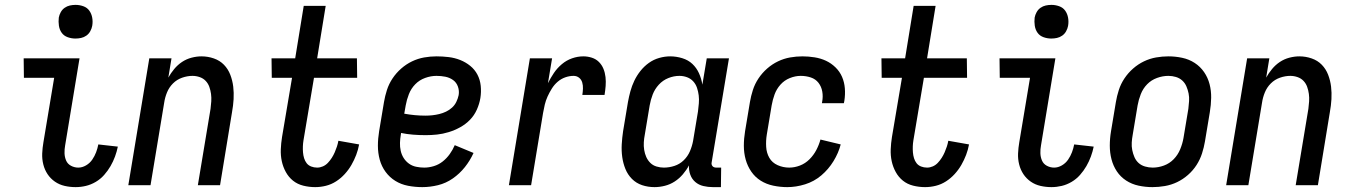

<svg xmlns="http://www.w3.org/2000/svg" viewBox="-20 -759 5540 787"><path d="M290 8Q267 8 245 3Q223 -2 205 -14.5Q187 -27 175 -45Q163 -63 157.5 -85Q152 -107 153 -130Q154 -153 158 -176L202 -440H78L77 -520H306L247 -163Q244 -147 244.5 -131Q245 -115 251 -101Q257 -87 271 -79.5Q285 -72 301 -72Q317 -72 332.5 -81Q348 -90 358 -104.5Q368 -119 374 -135Q380 -151 383 -167L463 -158Q459 -138 451.5 -117.5Q444 -97 433 -78Q422 -59 407 -42Q392 -25 372.5 -13.5Q353 -2 332 3Q311 8 290 8ZM289 -601Q273 -601 257.5 -606.5Q242 -612 233 -624.5Q224 -637 221.5 -653.5Q219 -670 221 -687Q223 -698 229 -709Q235 -720 245 -727Q255 -734 266.5 -736.5Q278 -739 290 -739Q306 -739 321.5 -733.5Q337 -728 346 -715.5Q355 -703 358 -686.5Q361 -670 358 -653Q356 -642 350 -631Q344 -620 334 -613Q324 -606 312.5 -603.5Q301 -601 289 -601Z M506 0 592 -520H683L670 -441Q680 -459 694 -476Q708 -493 726 -505Q744 -517 765 -522.5Q786 -528 806 -528Q832 -528 856.5 -519.5Q881 -511 898 -493.5Q915 -476 924 -452.5Q933 -429 936 -404Q939 -379 937.5 -352.5Q936 -326 931 -299L882 0H791L843 -313Q845 -328 846 -343.5Q847 -359 845 -374Q843 -389 838 -403Q833 -417 823 -427.5Q813 -438 798.5 -443Q784 -448 769 -448Q748 -448 726.5 -440.5Q705 -433 689 -417Q673 -401 664.5 -380Q656 -359 653 -338L597 0Z M1272 8Q1247 8 1223 2Q1199 -4 1181 -18.5Q1163 -33 1151.5 -54Q1140 -75 1135 -98.5Q1130 -122 1131 -147Q1132 -172 1136 -197L1177 -440H1094L1093 -520H1190L1225 -735H1315L1280 -520H1443L1444 -440H1267L1224 -184Q1222 -172 1221.5 -159.5Q1221 -147 1222 -134.5Q1223 -122 1226.5 -110.5Q1230 -99 1237 -90Q1244 -81 1255.5 -76.5Q1267 -72 1280 -72Q1292 -72 1303.5 -77Q1315 -82 1324 -91.5Q1333 -101 1340 -112Q1347 -123 1352 -134.5Q1357 -146 1361 -158Q1365 -170 1367 -182L1452 -167Q1448 -145 1440 -124Q1432 -103 1420.5 -83Q1409 -63 1393 -45.5Q1377 -28 1357.5 -15.5Q1338 -3 1316 2.5Q1294 8 1272 8Z M1711 8Q1681 8 1652.5 2.5Q1624 -3 1600.5 -17.5Q1577 -32 1560.5 -54.5Q1544 -77 1536.5 -104.5Q1529 -132 1529 -161.5Q1529 -191 1534 -221L1554 -341Q1558 -365 1566 -390Q1574 -415 1589 -437.5Q1604 -460 1624.5 -478Q1645 -496 1669 -507.5Q1693 -519 1718.5 -523.5Q1744 -528 1769 -528Q1794 -528 1819 -525Q1844 -522 1866.5 -513Q1889 -504 1907.5 -489Q1926 -474 1937 -453Q1948 -432 1950.5 -407Q1953 -382 1949 -357Q1945 -333 1934.5 -309.5Q1924 -286 1906.5 -268Q1889 -250 1866.5 -237.5Q1844 -225 1819.5 -217.5Q1795 -210 1771.5 -207.5Q1748 -205 1725 -205Q1699 -205 1673.5 -207Q1648 -209 1624 -214L1623 -207Q1620 -190 1619.5 -173.5Q1619 -157 1622.5 -141Q1626 -125 1634.5 -111.5Q1643 -98 1656 -88.5Q1669 -79 1685.5 -75.5Q1702 -72 1719 -72Q1738 -72 1758 -78Q1778 -84 1794.5 -97Q1811 -110 1823.5 -127.5Q1836 -145 1844 -164L1921 -132Q1907 -101 1885.5 -74Q1864 -47 1836 -27.5Q1808 -8 1775.5 0Q1743 8 1711 8ZM1724 -285Q1738 -285 1752 -286.5Q1766 -288 1780.5 -291.5Q1795 -295 1808.5 -301.5Q1822 -308 1833 -318Q1844 -328 1850.5 -341.5Q1857 -355 1860 -369Q1863 -387 1857 -404Q1851 -421 1837 -431Q1823 -441 1805.5 -444.5Q1788 -448 1769 -448Q1746 -448 1722.5 -439.5Q1699 -431 1682 -413.5Q1665 -396 1656 -373Q1647 -350 1643 -327L1637 -293Q1659 -289 1680.5 -287Q1702 -285 1724 -285Z M2066 0 2152 -520H2243L2226 -418Q2237 -440 2250.5 -460Q2264 -480 2283 -496Q2302 -512 2325 -520Q2348 -528 2371 -528Q2389 -528 2406 -522.5Q2423 -517 2435 -505Q2447 -493 2453.5 -477Q2460 -461 2462 -443Q2464 -425 2462.5 -406.5Q2461 -388 2458 -370H2367Q2369 -383 2369.5 -396Q2370 -409 2366.5 -421Q2363 -433 2353.5 -440.5Q2344 -448 2331 -448Q2314 -448 2297 -442Q2280 -436 2266 -424Q2252 -412 2242 -396Q2232 -380 2224.5 -363.5Q2217 -347 2213 -330Q2209 -313 2206 -296L2157 0Z M2663 8Q2636 8 2612 0Q2588 -8 2570.5 -25.5Q2553 -43 2543.5 -66.5Q2534 -90 2530.5 -115.5Q2527 -141 2528.5 -167.5Q2530 -194 2534 -221L2554 -341Q2558 -363 2564 -385Q2570 -407 2580 -428Q2590 -449 2605 -468Q2620 -487 2639.5 -501Q2659 -515 2682 -521.5Q2705 -528 2727 -528Q2752 -528 2776.5 -520.5Q2801 -513 2818 -497Q2835 -481 2845 -459Q2855 -437 2859 -412L2877 -520H2968L2897 -93Q2896 -89 2897 -85Q2898 -81 2900.5 -78Q2903 -75 2907 -73.5Q2911 -72 2916 -72H2936L2935 8H2902Q2882 8 2863 3.5Q2844 -1 2830 -13Q2816 -25 2809.5 -43Q2803 -61 2804 -81Q2794 -62 2779 -44.5Q2764 -27 2745.5 -15Q2727 -3 2705.5 2.5Q2684 8 2663 8ZM2701 -72Q2723 -72 2744.5 -79Q2766 -86 2782.5 -102Q2799 -118 2808 -139Q2817 -160 2821 -182L2841 -302Q2843 -318 2844.5 -335Q2846 -352 2844 -368Q2842 -384 2837 -399Q2832 -414 2821.5 -425.5Q2811 -437 2796 -442.5Q2781 -448 2765 -448Q2742 -448 2719.5 -439Q2697 -430 2680.5 -412Q2664 -394 2655.5 -372Q2647 -350 2643 -327L2623 -207Q2620 -192 2619 -176Q2618 -160 2620.5 -144.5Q2623 -129 2629 -115.5Q2635 -102 2645.5 -91.5Q2656 -81 2671 -76.5Q2686 -72 2701 -72Z M3207 8Q3178 8 3149.5 2Q3121 -4 3098 -18.5Q3075 -33 3059.5 -55.5Q3044 -78 3036.5 -105Q3029 -132 3029 -161.5Q3029 -191 3034 -221L3054 -341Q3058 -365 3066 -390Q3074 -415 3089 -437.5Q3104 -460 3124.5 -478Q3145 -496 3169 -507.5Q3193 -519 3218.5 -523.5Q3244 -528 3269 -528Q3294 -528 3319 -524Q3344 -520 3365.5 -510Q3387 -500 3404.5 -483Q3422 -466 3431.5 -444Q3441 -422 3443 -397Q3445 -372 3441 -346L3439 -336H3349L3350 -342Q3354 -363 3350.5 -383.5Q3347 -404 3335 -419.5Q3323 -435 3303.5 -441.5Q3284 -448 3262 -448Q3240 -448 3217.5 -439Q3195 -430 3179 -412Q3163 -394 3155 -372Q3147 -350 3143 -327L3123 -207Q3119 -182 3120.5 -157Q3122 -132 3133.5 -112Q3145 -92 3167.5 -82Q3190 -72 3215 -72Q3237 -72 3259 -80.5Q3281 -89 3298 -106Q3315 -123 3326 -144Q3337 -165 3343 -187L3426 -167Q3417 -132 3396.5 -98.5Q3376 -65 3346.5 -40Q3317 -15 3280 -3.5Q3243 8 3207 8Z M3772 8Q3747 8 3723 2Q3699 -4 3681 -18.5Q3663 -33 3651.5 -54Q3640 -75 3635 -98.5Q3630 -122 3631 -147Q3632 -172 3636 -197L3677 -440H3594L3593 -520H3690L3725 -735H3815L3780 -520H3943L3944 -440H3767L3724 -184Q3722 -172 3721.5 -159.5Q3721 -147 3722 -134.5Q3723 -122 3726.5 -110.5Q3730 -99 3737 -90Q3744 -81 3755.5 -76.5Q3767 -72 3780 -72Q3792 -72 3803.5 -77Q3815 -82 3824 -91.5Q3833 -101 3840 -112Q3847 -123 3852 -134.5Q3857 -146 3861 -158Q3865 -170 3867 -182L3952 -167Q3948 -145 3940 -124Q3932 -103 3920.5 -83Q3909 -63 3893 -45.5Q3877 -28 3857.5 -15.5Q3838 -3 3816 2.5Q3794 8 3772 8Z M4290 8Q4267 8 4245 3Q4223 -2 4205 -14.5Q4187 -27 4175 -45Q4163 -63 4157.5 -85Q4152 -107 4153 -130Q4154 -153 4158 -176L4202 -440H4078L4077 -520H4306L4247 -163Q4244 -147 4244.5 -131Q4245 -115 4251 -101Q4257 -87 4271 -79.5Q4285 -72 4301 -72Q4317 -72 4332.5 -81Q4348 -90 4358 -104.5Q4368 -119 4374 -135Q4380 -151 4383 -167L4463 -158Q4459 -138 4451.5 -117.5Q4444 -97 4433 -78Q4422 -59 4407 -42Q4392 -25 4372.5 -13.5Q4353 -2 4332 3Q4311 8 4290 8ZM4289 -601Q4273 -601 4257.5 -606.5Q4242 -612 4233 -624.5Q4224 -637 4221.5 -653.5Q4219 -670 4221 -687Q4223 -698 4229 -709Q4235 -720 4245 -727Q4255 -734 4266.5 -736.5Q4278 -739 4290 -739Q4306 -739 4321.5 -733.5Q4337 -728 4346 -715.5Q4355 -703 4358 -686.5Q4361 -670 4358 -653Q4356 -642 4350 -631Q4344 -620 4334 -613Q4324 -606 4312.5 -603.5Q4301 -601 4289 -601Z M4704 8Q4675 8 4647 2Q4619 -4 4596 -19Q4573 -34 4558 -56.5Q4543 -79 4536 -106Q4529 -133 4529 -162Q4529 -191 4534 -221L4554 -341Q4558 -365 4566 -390Q4574 -415 4589 -437.5Q4604 -460 4624.5 -478Q4645 -496 4669 -507.5Q4693 -519 4718.5 -523.5Q4744 -528 4769 -528Q4798 -528 4826 -522Q4854 -516 4877 -501Q4900 -486 4915.5 -463.5Q4931 -441 4938 -414Q4945 -387 4944.5 -358Q4944 -329 4939 -299L4919 -179Q4915 -155 4907 -130Q4899 -105 4884.5 -82.5Q4870 -60 4849.5 -42Q4829 -24 4805 -12.5Q4781 -1 4755 3.5Q4729 8 4704 8ZM4705 -72Q4728 -72 4751 -80.5Q4774 -89 4791 -106.5Q4808 -124 4817.5 -147Q4827 -170 4831 -193L4851 -313Q4853 -329 4854 -345Q4855 -361 4852 -376Q4849 -391 4843 -405Q4837 -419 4826 -429Q4815 -439 4800 -443.5Q4785 -448 4769 -448Q4746 -448 4722.5 -439.5Q4699 -431 4682 -413.5Q4665 -396 4656 -373Q4647 -350 4643 -327L4623 -207Q4620 -191 4619 -175Q4618 -159 4621 -144Q4624 -129 4630 -115Q4636 -101 4647 -91Q4658 -81 4673.5 -76.5Q4689 -72 4705 -72Z M5006 0 5092 -520H5183L5170 -441Q5180 -459 5194 -476Q5208 -493 5226 -505Q5244 -517 5265 -522.5Q5286 -528 5306 -528Q5332 -528 5356.5 -519.5Q5381 -511 5398 -493.5Q5415 -476 5424 -452.5Q5433 -429 5436 -404Q5439 -379 5437.5 -352.5Q5436 -326 5431 -299L5382 0H5291L5343 -313Q5345 -328 5346 -343.5Q5347 -359 5345 -374Q5343 -389 5338 -403Q5333 -417 5323 -427.5Q5313 -438 5298.5 -443Q5284 -448 5269 -448Q5248 -448 5226.5 -440.5Q5205 -433 5189 -417Q5173 -401 5164.5 -380Q5156 -359 5153 -338L5097 0Z"/></svg>

Font: Iosevka Term Curly Medium
Style: Italic
Weight: 500
Italic angle: -9°
Designer: Belleve Invis
Foundry: Belleve Invis
Version: Version 32.3.0